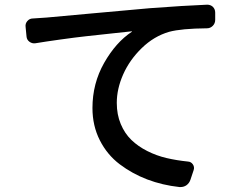

<svg xmlns="http://www.w3.org/2000/svg" viewBox="-20 -752 1040 802"><path d="M127.9 -571.3Q114.3 -569.3 103 -577.6Q91.8 -585.9 90.8 -599.6L86.9 -639.6Q85 -653.3 94.2 -664.1Q103.5 -674.8 117.2 -674.8Q154.3 -676.8 174.8 -678.7Q210.9 -681.6 362.3 -695.8Q513.7 -710 606.4 -717.8Q748 -728.5 844.7 -732.4Q844.7 -732.4 845.7 -732.4Q859.4 -732.4 869.1 -723.6Q878.9 -713.9 878.9 -699.2V-668.9Q878.9 -654.3 868.7 -644Q858.4 -633.8 844.7 -633.8Q737.3 -632.8 686.5 -619.1Q623 -600.6 572.3 -551.3Q521.5 -502 494.6 -441.4Q467.8 -380.9 467.8 -322.3Q467.8 -273.4 484.4 -233.9Q501 -194.3 528.8 -167.5Q556.6 -140.6 595.2 -121.1Q633.8 -101.6 675.8 -91.8Q717.8 -82 765.6 -77.1Q778.3 -76.2 785.6 -65.4Q793 -54.7 789.1 -42L775.4 -1Q770.5 13.7 757.8 22.5Q747.1 29.3 734.4 29.3Q731.4 29.3 729.5 29.3Q658.2 21.5 595.2 -2.4Q532.2 -26.4 480 -65.9Q427.7 -105.5 397 -166Q366.2 -226.6 366.2 -300.8Q366.2 -403.3 415 -489.3Q463.9 -575.2 530.3 -619.1Q531.2 -620.1 530.8 -621.1Q530.3 -622.1 529.3 -621.1Q519.5 -620.1 451.7 -612.8Q383.8 -605.5 339.4 -600.6Q294.9 -595.7 231.9 -586.9Q168.9 -578.1 127.9 -571.3Z"/></svg>

Font: Gen Jyuu Gothic L Monospace Medium
Style: Regular
Weight: 500
Designer: [Source Han Sans]
Ryoko NISHIZUKA  (kana & ideographs); Paul D. Hunt (Latin, Greek & Cyrillic); Wenlong ZHANG  (bopomofo
Version: Version 1.002.20150607